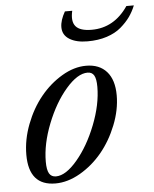

<svg xmlns="http://www.w3.org/2000/svg" viewBox="-50 -710 614 764"><g transform="rotate(-5 256.5 -327.5)"><path d="M317.4 -541Q272.5 -541 245.4 -557.9Q218.3 -574.7 218.3 -606Q218.3 -633.3 237.8 -667.5H267.1Q257.3 -625.5 274.4 -605.5Q291.5 -585.4 337.9 -585.4Q427.7 -585.4 483.4 -667.5H513.2Q503.4 -643.1 489 -622.8Q474.6 -602.5 451.9 -583Q429.2 -563.5 394.8 -552.2Q360.4 -541 317.4 -541ZM141.1 11.2Q35.2 11.2 35.2 -112.3Q35.2 -172.9 58.6 -233.9Q82 -294.9 119.4 -340.8Q156.7 -386.7 205.6 -415.8Q254.4 -444.8 302.7 -444.8Q355.5 -444.8 384.8 -411.9Q414.1 -378.9 414.1 -316.9Q414.1 -258.8 390.1 -198.7Q366.2 -138.7 328.4 -92.8Q290.5 -46.9 240.5 -17.8Q190.4 11.2 141.1 11.2ZM145.5 -16.6Q184.6 -16.6 230.7 -71Q276.9 -125.5 308.6 -206.3Q340.3 -287.1 340.3 -357.4Q340.3 -388.7 332.3 -402.8Q324.2 -417 306.2 -417Q266.1 -417 219.7 -363.3Q173.3 -309.6 141.6 -229.2Q109.9 -148.9 109.9 -78.1Q109.9 -45.9 118.4 -31.2Q127 -16.6 145.5 -16.6Z"/></g></svg>

Font: Elstob
Style: Italic
Weight: 400
Italic angle: -20°
Designer: Peter S. Baker
Version: Version 1.015